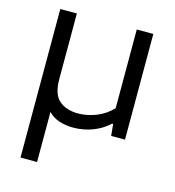

<svg xmlns="http://www.w3.org/2000/svg" viewBox="-112 -637 869 952"><g transform="rotate(15 322.5 -161.0)"><path d="M80 220V-542.5H165V-205Q165 -127 201.8 -96Q238.5 -65 298 -65Q343.5 -65 390.2 -83Q437 -101 472.5 -138.5V-542.5H557.5V0H486.5L480.5 -60H475.5Q438.5 -26 391.5 -8.5Q344.5 9 293.5 9Q253 9 220.5 -2Q188 -13 165 -37V220Z"/></g></svg>

Font: Encode Sans Expanded Expanded
Style: Regular
Weight: 400
Width: 7
Designer: Multiple Designers
Foundry: Impallari Type
Version: Version 3.000; ttfautohint (v1.8.3) -l 8 -r 50 -G 200 -x 14 